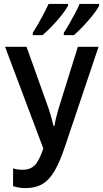

<svg xmlns="http://www.w3.org/2000/svg" viewBox="-20 -954 528 984"><path d="M112 10Q77 10 47 0V-91Q59 -87 71 -85.5Q83 -84 97 -84Q135 -84 158 -107Q181 -130 202 -193L6 -714H116L228 -401Q234 -382 241 -359Q248 -336 254 -309H259Q263 -333 268.5 -354.5Q274 -376 280 -397L379 -714H485L314 -206Q288 -127 260.5 -79.5Q233 -32 197.5 -11Q162 10 112 10ZM488 -925Q478 -904 455 -875.5Q432 -847 406 -819.5Q380 -792 359 -774H307V-786Q322 -809 338 -837Q354 -865 367.5 -891Q381 -917 388 -934H488ZM329 -925Q318 -904 296 -876.5Q274 -849 248 -821.5Q222 -794 198 -774H148V-786Q171 -822 194 -864.5Q217 -907 229 -934H329Z"/></svg>

Font: Noto Sans Condensed Medium
Style: Regular
Weight: 500
Width: 3
Designer: Monotype Design Team
Foundry: Monotype Imaging Inc.
Version: Version 2.013; ttfautohint (v1.8.4.7-5d5b)